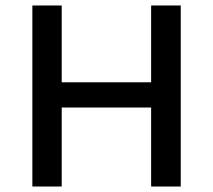

<svg xmlns="http://www.w3.org/2000/svg" viewBox="-20 -680 776 700"><path d="M531 -660H639V0H531V-288H205V0H98V-660H205V-380H531Z"/></svg>

Font: Elaine Sans Medium
Style: Regular
Weight: 500
Designer: Wei Huang
Foundry: Wei Huang
Version: Version 2.001;PS 002.001;hotconv 1.0.88;makeotf.lib2.5.64775